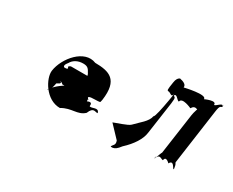

<svg xmlns="http://www.w3.org/2000/svg" viewBox="-97 -1019 1671 1376"><g transform="rotate(30 739.0 -330.5)"><path d="M660 -238C661 -244 663 -251 664 -256C689 -436 604 -459 487 -460C377 -505 262 -368 246 -256C237 -189 313 -52 429 -53C505 -98 562 -71 613 -119C638 -182 663 -152 682 -156V-158C671 -200 627 -160 608 -171C614 -216 573 -190 573 -191C572 -240 556 -206 556 -213C562 -258 553 -212 553 -213C559 -251 523 -260 476 -254C411 -232 353 -198 314 -158C279 -123 272 -104 303 -142C314 -158 316 -181 319 -193C354 -209 348 -216 333 -224C328 -225 358 -217 358 -209C354 -207 588 -206 588 -206C584 -206 578 -206 572 -209C556 -223 570 -231 615 -231C659 -232 659 -234 660 -238ZM321 -363C337 -392 370 -413 416 -413C454 -413 463 -398 478 -370C487 -359 481 -345 495 -340C501 -340 490 -351 498 -351H351C347 -351 335 -346 332 -338C343 -327 338 -320 314 -320C298 -324 303 -342 321 -363Z M1066 -216 1104 -481C1112 -540 1102 -529 1093 -538C1099 -580 1090 -536 1090 -536C1105 -569 1127 -519 1145 -519C1151 -561 1240 -519 1240 -519C1264 -561 1289 -527 1299 -536C1305 -578 1298 -538 1298 -538C1293 -571 1274 -498 1272 -481L1223 -136C1226 -160 1206 -90 1196 -80C1202 -122 1198 -78 1198 -78C1215 -130 1238 -98 1256 -98C1262 -140 1301 -98 1301 -98C1324 -140 1345 -88 1353 -78C1359 -120 1355 -80 1355 -80C1353 -132 1340 -118 1343 -136L1406 -586C1414 -646 1424 -632 1434 -642C1440 -684 1433 -644 1433 -644C1428 -676 1392 -624 1375 -624C1381 -666 1292 -624 1292 -624C1298 -666 1124 -624 1124 -624C1130 -666 1047 -667 1075 -667C1085 -667 1049 -676 1041 -617C1031 -549 1029 -545 1049 -545C1076 -535 1084 -510 1093 -577C1105 -662 1060 -338 1040 -338C1031 -288 978 -253 935 -207C917 -188 824 -160 807 -152L899 -55C902 -45 906 -32 899 -21C877 7 878 5 898 5C917 2 931 -7 956 -40C1019 -98 1059 -160 1066 -216Z"/></g></svg>

Font: Hussar Przerywany
Style: Obl
Weight: 400
Foundry: Cannot Into Space Fonts
Version: Version 0.982